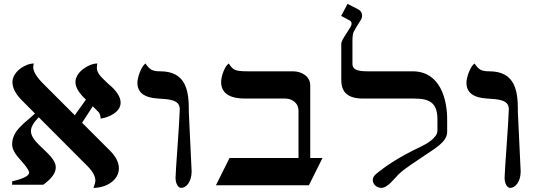

<svg xmlns="http://www.w3.org/2000/svg" viewBox="-20 -939 2740 973"><path d="M396 -316.9 450.2 -400.4C477.5 -370.6 487.8 -372.1 490.2 -337.9C530.3 -343.3 591.3 -370.6 591.3 -418.5C591.3 -448.2 570.3 -480 528.3 -514.6C495.6 -546.4 470.7 -565.9 470.7 -596.2C470.7 -602.1 472.2 -609.4 473.1 -617.2C430.2 -617.2 362.3 -574.2 362.3 -523.4C362.3 -493.2 384.8 -462.9 415.5 -434.1L358.9 -355L201.7 -512.2C166 -547.4 148.4 -576.2 148.4 -598.1C148.4 -604 149.4 -612.3 151.4 -617.2C106.4 -617.2 43 -573.7 43 -523.4C43 -495.6 57.1 -464.8 88.4 -433.1L157.2 -363.8C111.8 -319.3 41.5 -280.3 41.5 -208C41.5 -153.3 110.4 -114.7 127.9 -66.4C127.9 -48.8 106 -35.6 41.5 -20V-2.9H199.2C241.7 -33.2 262.7 -62.5 262.7 -91.3C262.7 -155.8 136.7 -211.9 136.7 -274.4C136.7 -294.9 149.9 -318.4 176.3 -344.7L423.8 -96.7C450.2 -69.8 463.4 -45.4 463.4 -23.4C463.4 -10.7 455.6 4.4 453.6 13.2C521.5 12.7 582.5 -27.3 582.5 -85.9C582.5 -112.8 569.3 -143.6 538.1 -174.8Z M891.1 -385.7C889.6 -317.4 869.6 -70.3 869.6 -38.6C869.6 -4.9 885.3 13.2 897.5 13.2C923.3 13.2 950.2 -15.6 951.2 -68.8L936.5 -379.4H937C937 -477.5 923.8 -577.6 792 -577.6C750.5 -577.6 738.3 -586.9 717.3 -617.2C695.3 -602.5 676.3 -546.4 676.3 -519.5C676.3 -471.2 710 -443.4 782.2 -439.5C837.4 -436 891.1 -434.1 891.1 -385.7Z M1552.2 -138.2V-506.3C1552.2 -552.7 1507.8 -577.6 1464.8 -577.6H1236.8C1167.5 -577.6 1161.1 -585.4 1139.2 -617.2C1117.7 -602.1 1100.6 -551.3 1100.6 -523.4C1100.6 -459 1156.2 -439.5 1221.7 -439.5H1425.8C1461.9 -439.5 1492.7 -415 1492.7 -379.4V-138.2H1143.1L1074.2 0H1545.4L1614.3 -138.2Z M2246.1 -334.5C2246.1 -429.7 2214.4 -577.6 2070.8 -577.6H1841.8C1778.8 -577.6 1766.1 -593.3 1766.1 -615.7V-728C1766.1 -750 1767.1 -766.1 1772 -776.9C1777.3 -787.6 1788.6 -807.1 1806.6 -835C1812.5 -843.3 1814.9 -851.1 1814.9 -859.4C1814.9 -875 1807.6 -885.7 1792.5 -893.1L1741.2 -919.4L1709 -858.4L1752.4 -835C1758.8 -831.5 1761.7 -826.7 1761.7 -819.8C1761.7 -807.6 1752.4 -796.4 1735.8 -770C1719.7 -744.6 1709.5 -730.5 1709.5 -715.3V-534.2C1709.5 -469.2 1744.6 -439.5 1821.3 -439.5H2079.6C2154.8 -439.5 2196.8 -419.4 2196.8 -334.5V-277.3C2196.8 -239.3 2139.2 -208.5 2108.9 -193.8C2007.8 -146.5 1935.5 -98.6 1886.2 -57.6C1875 -48.3 1869.1 -38.1 1869.1 -26.4C1869.1 -5.4 1889.2 13.2 1912.1 13.2C1945.8 13.2 1980 -36.6 1999.5 -55.2C2038.1 -91.3 2091.3 -122.6 2133.8 -152.3C2174.8 -181.2 2246.1 -218.3 2246.1 -269.5Z M2558.6 -385.7C2557.1 -317.4 2537.1 -70.3 2537.1 -38.6C2537.1 -4.9 2552.7 13.2 2564.9 13.2C2590.8 13.2 2617.7 -15.6 2618.7 -68.8L2604 -379.4H2604.5C2604.5 -477.5 2591.3 -577.6 2459.5 -577.6C2418 -577.6 2405.8 -586.9 2384.8 -617.2C2362.8 -602.5 2343.8 -546.4 2343.8 -519.5C2343.8 -471.2 2377.4 -443.4 2449.7 -439.5C2504.9 -436 2558.6 -434.1 2558.6 -385.7Z"/></svg>

Font: Cardo
Style: Italic
Weight: 400
Designer: David J. Perry
Foundry: David J. Perry
Version: Version 0.99